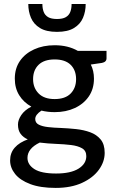

<svg xmlns="http://www.w3.org/2000/svg" viewBox="-20 -738 562 940"><path d="M252.5 182Q177.5 182 128 163.2Q78.5 144.5 54 113.8Q29.5 83 29.5 47.5Q29.5 10.5 52.2 -15.2Q75 -41 116 -55.5Q93.5 -65.5 80.8 -82.8Q68 -100 68 -128.5Q68 -150.5 84.2 -174.8Q100.5 -199 133.5 -216Q95.5 -237 74 -271.8Q52.5 -306.5 52.5 -353Q52.5 -403 77.5 -439.5Q102.5 -476 146.8 -496.2Q191 -516.5 247.5 -516.5Q313 -516.5 361 -489H501.5V-452.5Q501.5 -434.5 479 -430L424.5 -422Q440 -391.5 440 -353Q440 -303 415 -266.2Q390 -229.5 346.5 -209.2Q303 -189 247.5 -189Q213 -189 183 -196.5Q152.5 -176.5 152.5 -155.5Q152.5 -136.5 169.8 -127.8Q187 -119 215.2 -115.8Q243.5 -112.5 278 -111.5Q315 -110 352.5 -106Q390 -102 421.5 -90.5Q453 -79 472.8 -55.2Q492.5 -31.5 492.5 10.5Q492.5 54 464 93.2Q435.5 132.5 381.8 157.2Q328 182 252.5 182ZM254.5 111.5Q326 111.5 364.2 87.8Q402.5 64 402.5 26.5Q402.5 0 381.8 -12Q361 -24 327.8 -28Q294.5 -32 255.5 -33.5Q214 -35 174.5 -40Q114.5 -11 114.5 35Q114.5 68 148.2 89.8Q182 111.5 254.5 111.5ZM247.5 -253Q299.5 -253 326 -280.2Q352.5 -307.5 352.5 -350.5Q352.5 -394.5 325.8 -420.8Q299 -447 247.5 -447Q196 -447 169 -420.8Q142 -394.5 142 -350.5Q142 -308 169 -280.5Q196 -253 247.5 -253ZM259 -582Q206.5 -582 175.8 -600.8Q145 -619.5 131.8 -650.5Q118.5 -681.5 118.5 -718.5H187.5Q187.5 -696.5 193.8 -680Q200 -663.5 215.5 -654.2Q231 -645 259 -645Q287 -645 302.5 -654.2Q318 -663.5 324.2 -680Q330.5 -696.5 330.5 -718.5H399.5Q399.5 -681.5 386.2 -650.5Q373 -619.5 342.2 -600.8Q311.5 -582 259 -582Z"/></svg>

Font: Verano Sans Medium
Style: Regular
Weight: 500
Designer: Lukasz Dziedzic with Adam Twardoch and Botio Nikoltchev
Foundry: tyPoland Lukasz Dziedzic
Version: Version 3.001;December 28, 2019;FontCreator 12.0.0.2547 64-b